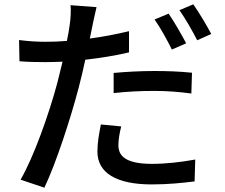

<svg xmlns="http://www.w3.org/2000/svg" viewBox="-20 -812 1040 887"><path d="M505 -475V-382C568 -389 629 -392 694 -392C754 -392 813 -387 864 -380L867 -476C810 -482 750 -484 692 -484C628 -484 559 -480 505 -475ZM540 -228 446 -237C438 -196 430 -154 430 -112C430 -13 518 40 681 40C757 40 823 33 879 26L882 -75C816 -63 747 -55 682 -55C554 -55 527 -96 527 -141C527 -166 532 -197 540 -228ZM759 -749 694 -722C721 -684 754 -624 774 -583L840 -612C820 -650 784 -713 759 -749ZM873 -792 809 -765C836 -727 869 -669 891 -626L956 -655C937 -691 900 -754 873 -792ZM190 -619C151 -619 117 -621 68 -627L70 -529C106 -526 142 -525 189 -525C214 -525 241 -526 269 -527L245 -430C208 -290 135 -84 75 18L185 55C239 -58 306 -264 343 -405C354 -447 365 -493 374 -536C443 -544 513 -555 576 -570V-668C518 -654 456 -642 395 -634L407 -693C411 -713 420 -754 426 -779L306 -788C308 -766 307 -729 302 -697C300 -678 295 -653 289 -623C255 -620 221 -619 190 -619Z"/></svg>

Font: Noto Sans CJK HK Medium
Style: Regular
Weight: 500
Designer: Ryoko NISHIZUKA 西塚涼子 (kana, bopomofo & ideographs); Paul D. Hunt (Latin, Greek & Cyrillic); Sandoll Communications 산돌커뮤니
Foundry: Adobe
Version: Version 2.004;hotconv 1.0.118;makeotfexe 2.5.65603